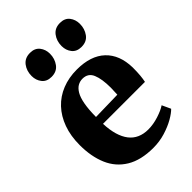

<svg xmlns="http://www.w3.org/2000/svg" viewBox="-233 -882 990 990"><g transform="rotate(-45 262.0 -387.0)"><path d="M282.5 11.5Q192 11.5 134.5 -23.5Q77 -58.5 50.2 -121.2Q23.5 -184 23.5 -266.5Q23.5 -334 42.8 -387Q62 -440 97 -477.2Q132 -514.5 180.8 -534Q229.5 -553.5 288.5 -553.5Q389.5 -553.5 443.8 -502.2Q498 -451 500 -357.5Q500 -324 497.8 -300Q495.5 -276 492 -260H186Q188 -213.5 198.2 -178.8Q208.5 -144 226.5 -120.8Q244.5 -97.5 270.8 -85.8Q297 -74 331 -74Q367.5 -74 406.5 -86.5Q445.5 -99 467.5 -114L489.5 -66.5Q474.5 -50.5 442.8 -32.2Q411 -14 369.2 -1.2Q327.5 11.5 282.5 11.5ZM185.5 -310.5 344.5 -314Q345 -326 345.5 -338Q346 -350 346.5 -362.5Q346.5 -427 331.2 -463.2Q316 -499.5 275.5 -499.5Q256.5 -499.5 240.5 -490.2Q224.5 -481 212 -459.8Q199.5 -438.5 192.8 -402Q186 -365.5 185.5 -310.5ZM169.5 -618.5Q135.5 -618.5 117.8 -641Q100 -663.5 100 -694.5Q100 -731.5 120.2 -758.2Q140.5 -785 178 -785H179Q213 -785 230.8 -762.5Q248.5 -740 248.5 -709Q248.5 -673 228.5 -645.8Q208.5 -618.5 170.5 -618.5ZM388 -618.5Q354 -618.5 336.2 -641Q318.5 -663.5 318.5 -694.5Q318.5 -731.5 338.8 -758.2Q359 -785 396.5 -785H397Q431.5 -785 449 -762.5Q466.5 -740 466.5 -709Q466.5 -673 446.8 -645.8Q427 -618.5 389 -618.5Z"/></g></svg>

Font: Merriweather 60pt ExtraBold
Style: Regular
Weight: 800
Version: Version 2.100